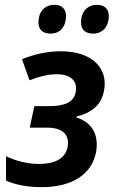

<svg xmlns="http://www.w3.org/2000/svg" viewBox="-20 -764 477 794"><path d="M366 -625C404 -625 430 -654 430 -698C430 -729 410 -744 381 -744C339 -744 315 -713 315 -672C315 -639 335 -625 366 -625ZM190 -625C228 -625 253 -654 253 -698C253 -729 234 -744 205 -744C163 -744 139 -713 139 -672C139 -639 159 -625 190 -625ZM151 10C280 10 357 -44 376 -129C389 -189 374 -254 296 -278V-282C362 -298 399 -332 410 -388C429 -481 361 -552 232 -552C177 -552 121 -540 71 -519L102 -432C142 -448 182 -457 215 -457C271 -457 302 -430 293 -383C285 -341 248 -325 181 -325H122L103 -236H177C241 -236 270 -204 259 -153C248 -106 204 -86 141 -86C92 -86 44 -99 5 -118V-17C43 0 95 10 151 10Z"/></svg>

Font: Noto Sans SemiCondensed SemiBold
Style: Italic
Weight: 600
Width: 4
Italic angle: -12°
Designer: Monotype Design Team
Foundry: Monotype Imaging Inc.
Version: Version 2.013